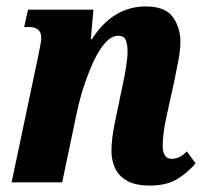

<svg xmlns="http://www.w3.org/2000/svg" viewBox="-20 -566 633 596"><path d="M446 10Q400 10 374 -5Q348 -20 337 -44.5Q326 -69 326 -96Q326 -135 336 -183L358 -289Q366 -325 371 -356Q376 -387 376 -408Q376 -425 371 -440Q366 -455 347 -455Q327 -455 308 -434.5Q289 -414 272.5 -379.5Q256 -345 242 -303Q228 -261 219 -219L173 0H16L98 -389Q102 -409 105 -424.5Q108 -440 108 -449Q108 -482 70 -482H55L67 -536H270L262 -444H265Q330 -546 433 -546Q493 -546 516.5 -513Q540 -480 540 -436Q540 -412 534.5 -382.5Q529 -353 521 -314L497 -205Q491 -178 488 -155Q485 -132 485 -114Q485 -73 513 -73Q526 -73 537 -78.5Q548 -84 560 -96L587 -59Q565 -32 531.5 -11Q498 10 446 10Z"/></svg>

Font: Noto Serif Condensed ExtraBold
Style: Italic
Weight: 800
Width: 3
Italic angle: -12°
Designer: Monotype Design Team
Foundry: Monotype Imaging Inc.
Version: Version 2.014; ttfautohint (v1.8.4.7-5d5b)